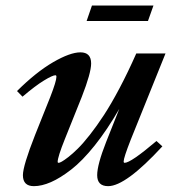

<svg xmlns="http://www.w3.org/2000/svg" viewBox="-20 -651 628 683"><path d="M288.1 -576.2 307.1 -631.3H525.9L506.3 -576.2ZM100.6 11.2Q61.5 11.2 61.5 -27.8Q61.5 -61 105 -171.4L158.7 -305.7Q180.7 -362.3 180.7 -377.9Q180.7 -383.3 177.2 -383.3Q167 -383.3 136.5 -364.7Q106 -346.2 60.1 -307.1L40.5 -327.1Q108.4 -394.5 168.9 -429.7Q229.5 -464.8 266.1 -464.8Q304.2 -464.8 304.2 -425.3Q304.2 -391.6 271 -306.6L210.9 -156.7Q185.1 -92.3 185.1 -75.2Q185.1 -71.8 189 -71.8Q191.9 -71.8 200 -76.2Q208 -80.6 223.4 -92.5Q238.8 -104.5 257.1 -122.6Q275.4 -140.6 299.8 -171.6Q324.2 -202.6 349.6 -241.5Q375 -280.3 405.3 -337.4Q435.5 -394.5 464.8 -460.9H568.8L444.8 -153.3Q419.9 -89.8 419.9 -76.7Q419.9 -71.8 423.3 -71.8Q445.3 -71.8 536.6 -149.4L557.6 -130.4Q427.2 11.2 364.7 11.2Q325.7 11.2 325.7 -27.8Q325.7 -64.9 357.4 -145.5L404.3 -263.7Q361.3 -189 316.9 -133.5Q272.5 -78.1 233.4 -47.9Q194.3 -17.6 161.4 -3.2Q128.4 11.2 100.6 11.2Z"/></svg>

Font: Elstob 6pt
Style: Italic
Weight: 700
Italic angle: -20°
Designer: Peter S. Baker
Version: Version 1.015